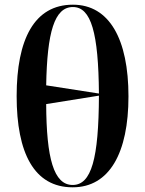

<svg xmlns="http://www.w3.org/2000/svg" viewBox="-20 -789 619 819"><path d="M290 10C447 10 528 -137 528 -378C528 -621 447 -769 291 -769C126 -769 51 -621 51 -379C51 -137 125 10 290 10ZM402 -390 177 -425C181 -651 212 -759 291 -759C369 -759 400 -648 402 -390ZM290 0C209 0 178 -114 177 -345L402 -381C401 -112 370 0 290 0Z"/></svg>

Font: Noto Serif Display SemiCondensed SemiBold
Style: Regular
Weight: 600
Width: 4
Designer: Monotype Design Team
Foundry: Monotype Imaging Inc.
Version: Version 2.009